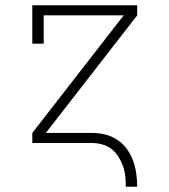

<svg xmlns="http://www.w3.org/2000/svg" viewBox="-20 -540 640 725"><path d="M455 165Q455 145 453 125.5Q451 106 444.5 87.5Q438 69 427.5 52Q417 35 401.5 23Q386 11 366.5 5.5Q347 0 328 0H102V-38L447 -482H145V-375H102V-520H498V-482L153 -38H328Q353 -38 377.5 -32Q402 -26 423 -12Q444 2 459 22.5Q474 43 482.5 66.5Q491 90 494.5 115Q498 140 498 165Z"/></svg>

Font: Iosevka Etoile Extralight
Style: Regular
Weight: 200
Designer: Belleve Invis
Foundry: Belleve Invis
Version: Version 22.1.2; ttfautohint (v1.8.4)